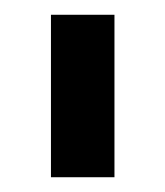

<svg xmlns="http://www.w3.org/2000/svg" viewBox="-20 -669 223 260"><path d="M135 -429H49V-649H135Z"/></svg>

Font: Gamestation Display
Style: Regular
Weight: 400
Designer: Jonas Hecksher
Foundry: Jonas Hecksher, Playtypeª, e-types AS
Version: Version 1.003